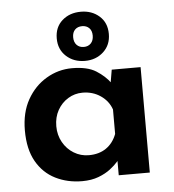

<svg xmlns="http://www.w3.org/2000/svg" viewBox="-50 -724 707 782"><g transform="rotate(-5 303.0 -333.0)"><path d="M255 11Q195 11 146 -13.5Q97 -38 68.5 -88Q40 -138 40 -215Q40 -288 69.5 -340.5Q99 -393 148 -422Q197 -451 253 -451Q316 -451 351.5 -428.5Q387 -406 408 -377L402 -360L414 -431H532V0H405V-99L416 -70Q413 -68 402 -55Q391 -42 371 -26.5Q351 -11 322 0Q293 11 255 11ZM291 -92Q333 -92 362 -112Q391 -132 405 -169V-269Q393 -304 361 -326Q329 -348 287 -348Q255 -348 228 -331.5Q201 -315 185 -286.5Q169 -258 169 -221Q169 -185 185.5 -155.5Q202 -126 230 -109Q258 -92 291 -92ZM202 -577Q202 -623 232.5 -650Q263 -677 309 -677Q354 -677 384.5 -650Q415 -623 415 -577Q415 -532 384.5 -504Q354 -476 309 -476Q263 -476 232.5 -504Q202 -532 202 -577ZM269 -576Q269 -556 280 -544.5Q291 -533 309 -533Q327 -533 338 -544.5Q349 -556 349 -576Q349 -596 338 -607Q327 -618 309 -618Q291 -618 280 -607Q269 -596 269 -576Z"/></g></svg>

Font: Reem Kufi Fun SemiBold
Style: Regular
Weight: 600
Designer: Khaled Hosny
Version: Version 1.005